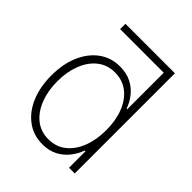

<svg xmlns="http://www.w3.org/2000/svg" viewBox="-205 -851 986 986"><g transform="rotate(45 287.5 -358.5)"><path d="M470.2 -689H132.8V-727.5H492.2ZM268.6 11.7Q203.1 11.7 154.1 -24.7Q105 -61 78.1 -125Q51.3 -189 51.3 -271.5Q51.3 -353.5 78.4 -417.2Q105.5 -481 154.5 -517.1Q203.6 -553.2 269 -553.2Q315.9 -553.2 350.8 -535.6Q385.7 -518.1 409.4 -488.5Q433.1 -459 445.3 -423.8H449.7V-727.5H492.2V0H450.7V-119.1H445.3Q432.6 -84 408.9 -54.2Q385.3 -24.4 350.3 -6.3Q315.4 11.7 268.6 11.7ZM272 -28.3Q327.6 -28.3 367.4 -60.1Q407.2 -91.8 428.5 -147Q449.7 -202.1 449.7 -272Q449.7 -341.3 428.5 -396Q407.2 -450.7 367.4 -481.9Q327.6 -513.2 272 -513.2Q216.3 -513.2 176.5 -481.4Q136.7 -449.7 115.5 -395Q94.2 -340.3 94.2 -272Q94.2 -203.1 115.5 -147.9Q136.7 -92.8 176.5 -60.5Q216.3 -28.3 272 -28.3Z"/></g></svg>

Font: Inter Tight ExtraLight
Style: Regular
Weight: 250
Designer: Rasmus Andersson
Foundry: rsms
Version: Version 3.004